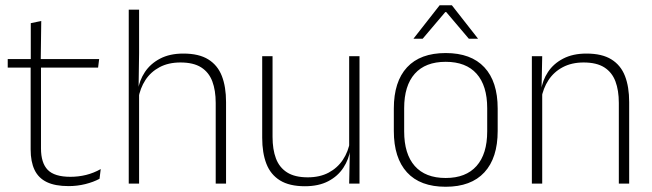

<svg xmlns="http://www.w3.org/2000/svg" viewBox="-20 -701 2491 733"><path d="M242 9.5Q190.5 9.5 158.8 -5.8Q127 -21 112 -52.2Q97 -83.5 97 -130.5V-459H136.5V-134.5Q136.5 -79 162.2 -52.5Q188 -26 249 -26Q279.5 -26 308.8 -33.2Q338 -40.5 364.5 -55.5L360 -18.5Q337 -6 305.8 1.8Q274.5 9.5 242 9.5ZM9.5 -443V-475.5H358.5L354.5 -443ZM97.5 -469.5V-612.5L137.5 -621L135.5 -469.5Z M803.5 0V-308Q803.5 -356 790.5 -390.5Q777.5 -425 748 -443.8Q718.5 -462.5 669 -462.5Q623 -462.5 589.2 -444.5Q555.5 -426.5 535.2 -395.5Q515 -364.5 508 -324L494.5 -356H506.5Q512 -394 533.2 -426Q554.5 -458 591.2 -477.2Q628 -496.5 680 -496.5Q739.5 -496.5 775.2 -474.2Q811 -452 827 -410.8Q843 -369.5 843 -311.5V0ZM471.5 0V-664H511V-498.5L509 -359L511 -355V0Z M1020.5 -486.5V-178.5Q1020.5 -130.5 1033.5 -96Q1046.5 -61.5 1076 -42.8Q1105.5 -24 1155 -24Q1201 -24 1234.8 -42Q1268.5 -60 1289.2 -91.2Q1310 -122.5 1316.5 -162.5L1327.5 -130.5H1317.5Q1312 -93 1291 -60.8Q1270 -28.5 1233.2 -9.2Q1196.5 10 1144 10Q1085 10 1049 -12.2Q1013 -34.5 997 -75.8Q981 -117 981 -175V-486.5ZM1352.5 -486.5V0H1313L1315.5 -123.5L1313 -125.5V-486.5Z M1681.5 12Q1584 12 1533.8 -43Q1483.5 -98 1483.5 -201V-286.5Q1483.5 -389.5 1534 -444Q1584.5 -498.5 1681.5 -498.5Q1778.5 -498.5 1829.2 -444Q1880 -389.5 1880 -286.5V-201Q1880 -98 1829.2 -43Q1778.5 12 1681.5 12ZM1681.5 -21.5Q1758.5 -21.5 1799.2 -67.2Q1840 -113 1840 -199.5V-288Q1840 -374 1799.5 -419.5Q1759 -465 1681.5 -465Q1604 -465 1563.5 -419.5Q1523 -374 1523 -288V-199.5Q1523 -113 1563.5 -67.2Q1604 -21.5 1681.5 -21.5ZM1658.5 -681H1705L1804.5 -554V-553H1770L1683.5 -655H1680L1593.5 -553H1559V-554Z M2342.5 0V-308Q2342.5 -356 2329.5 -390.5Q2316.5 -425 2287 -443.8Q2257.5 -462.5 2208 -462.5Q2162.5 -462.5 2128.5 -444.5Q2094.5 -426.5 2074 -395.2Q2053.5 -364 2046.5 -324L2035.5 -356H2045.5Q2051 -394 2072 -426Q2093 -458 2130 -477.2Q2167 -496.5 2219 -496.5Q2278.5 -496.5 2314.2 -474.2Q2350 -452 2366 -410.8Q2382 -369.5 2382 -311.5V0ZM2010.5 0V-486.5H2050L2047.5 -362.5L2050 -361V0Z"/></svg>

Font: Anek Tamil ExtraLight
Style: Regular
Weight: 250
Version: Version 1.003